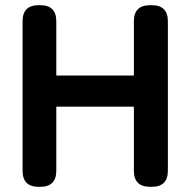

<svg xmlns="http://www.w3.org/2000/svg" viewBox="-20 -720 733 740"><path d="M129 0Q67 0 67 -62V-638Q67 -700 129 -700H135Q197 -700 197 -638V-429H496V-638Q496 -700 558 -700H565Q627 -700 627 -638V-62Q627 0 565 0H558Q496 0 496 -62V-309H197V-62Q197 0 135 0Z"/></svg>

Font: Zen Maru Gothic Black
Style: Regular
Weight: 900
Designer: Yoshimichi Ohira
Foundry: Positype
Version: Version 1.001